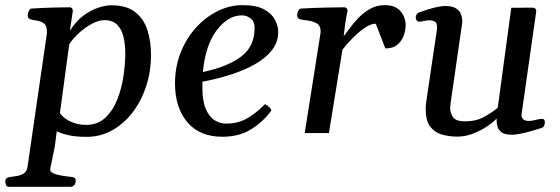

<svg xmlns="http://www.w3.org/2000/svg" viewBox="-61 -515 2167 743"><path d="M-27.3 208Q-35.2 208 -37.8 200.7Q-40.5 193.4 -40.5 188Q-40.5 178.7 -35.6 174.8Q-30.8 170.9 -21 169.9Q-8.8 168.5 5.9 165.8Q20.5 163.1 31.7 155.5Q43 147.9 45.4 131.3L119.6 -379.9Q120.1 -383.3 120.4 -386.5Q120.6 -389.6 120.6 -392.6Q120.6 -416 108.6 -424.6Q96.7 -433.1 81.3 -435.3Q65.9 -437.5 55.2 -440.9Q50.3 -442.9 48.1 -447Q45.9 -451.2 46.4 -460.4Q47.4 -466.3 51.3 -473.9Q55.2 -481.4 61 -481.9Q108.9 -484.9 148.4 -485.8Q188 -486.8 208.5 -486.8Q212.4 -486.8 216.6 -483.9Q220.7 -481 220.7 -472.2L209.5 -395.5Q231 -431.2 259.5 -452.9Q288.1 -474.6 317.4 -484.6Q346.7 -494.6 369.6 -494.6Q428.7 -494.6 462.2 -468.3Q495.6 -441.9 509.5 -398.2Q523.4 -354.5 523.4 -301.8Q523.4 -240.2 505.4 -183.6Q487.3 -127 453.9 -82.3Q420.4 -37.6 374.5 -11.5Q328.6 14.6 273.4 14.6Q235.4 14.6 207.3 8.8Q179.2 2.9 158.7 -6.8L150.9 52.7L133.3 138.7Q131.8 149.4 145.3 155.5Q158.7 161.6 178.7 164.8Q198.7 168 217.8 169.9Q231.9 171.4 231.9 183.1Q231.9 196.8 225.3 202.4Q218.8 208 211.9 208ZM272 -31.7Q317.4 -31.7 346.9 -59.8Q376.5 -87.9 393.3 -131.1Q410.2 -174.3 417 -221.9Q423.8 -269.5 423.8 -308.1Q423.8 -341.3 417.2 -370.8Q410.6 -400.4 393.1 -418.7Q375.5 -437 342.3 -437Q321.3 -437 295.4 -423.3Q269.5 -409.7 245.8 -388.4Q222.2 -367.2 207 -343.8L170.9 -77.6Q185.5 -56.2 213.1 -43.9Q240.7 -31.7 272 -31.7Z M1015.6 -390.6Q1015.6 -352.1 991.5 -321Q967.3 -290 925.8 -266.6Q884.3 -243.2 831.8 -226.3Q779.3 -209.5 722.2 -198.7Q722.2 -193.4 722.2 -187.5Q722.2 -181.6 722.2 -175.8Q722.2 -125 734.9 -94.5Q747.6 -64 768.6 -50.3Q789.6 -36.6 813.5 -36.6Q856.9 -36.6 890.1 -54.2Q923.3 -71.8 957.5 -105Q960 -107.9 962.4 -110.1Q964.8 -112.3 968.3 -109.9Q973.6 -106.9 978.3 -102.8Q982.9 -98.6 986.3 -93.8Q987.3 -92.3 988 -91.3Q988.8 -90.3 988.8 -89.4Q988.8 -86.9 986.8 -84.7Q984.9 -82.5 983.9 -80.1Q951.2 -38.6 906.5 -12.2Q861.8 14.2 799.3 14.2Q710.9 14.2 663.6 -42.5Q616.2 -99.1 616.2 -191.9Q616.2 -256.3 638.2 -311.8Q660.2 -367.2 697.5 -408.2Q734.9 -449.2 781.5 -472.2Q828.1 -495.1 877.4 -495.1Q931.2 -495.1 961.2 -478.5Q991.2 -461.9 1003.4 -437.7Q1015.6 -413.6 1015.6 -390.6ZM875 -455.6Q821.3 -455.6 777.6 -397.9Q733.9 -340.3 724.1 -236.3Q821.3 -256.8 873.3 -296.9Q925.3 -336.9 924.3 -409.2Q923.8 -432.1 908.7 -443.8Q893.6 -455.6 875 -455.6Z M1269 -374.5Q1277.3 -384.8 1291.3 -404.3Q1305.2 -423.8 1325.2 -444.8Q1345.2 -465.8 1370.8 -480.5Q1396.5 -495.1 1428.2 -495.1Q1468.8 -495.1 1488.8 -471.7Q1508.8 -448.2 1508.8 -417.5Q1508.8 -398.9 1501.5 -377.9Q1494.1 -356.9 1477.1 -342.3Q1460 -327.6 1430.2 -327.6L1393.1 -423.3Q1373.5 -423.3 1349.4 -406.5Q1325.2 -389.6 1302.2 -366.2Q1279.3 -342.8 1264.2 -322.8L1211.9 0H1118.2L1178.2 -379.9Q1179.7 -388.2 1179.7 -394Q1179.7 -416.5 1163.8 -425Q1147.9 -433.6 1128.4 -435.8Q1108.9 -438 1098.1 -440.9Q1088.9 -445.3 1088.9 -455.6Q1088.9 -465.3 1093.5 -473.4Q1098.1 -481.4 1104 -481.9Q1158.2 -484.9 1204.6 -485.8Q1251 -486.8 1271.5 -486.8Q1275.4 -486.8 1279.5 -483.9Q1283.7 -481 1283.7 -472.2Q1283.7 -472.2 1279.1 -449.2Q1274.4 -426.3 1269 -374.5Z M1709.5 13.7Q1678.2 13.7 1649.9 5.9Q1621.6 -2 1604 -24.7Q1586.4 -47.4 1586.4 -92.3Q1586.4 -108.4 1589.4 -127.9L1629.9 -401.4Q1630.4 -404.8 1630.4 -410.2Q1630.4 -426.3 1621.8 -431.4Q1613.3 -436.5 1601.6 -436.5Q1591.3 -436.5 1580.1 -433.8Q1568.8 -431.2 1562 -431.2Q1550.3 -431.2 1547.9 -445.3Q1546.9 -450.7 1550.5 -457.8Q1554.2 -464.8 1562 -467.3Q1628.4 -491.7 1662.6 -491.7Q1690.9 -491.7 1704.8 -481.9Q1718.8 -472.2 1723.4 -458.7Q1728 -445.3 1728 -434.1Q1728 -426.3 1727.1 -421.1Q1726.1 -416 1726.1 -416L1683.1 -118.7Q1682.6 -113.3 1681.9 -107.7Q1681.2 -102.1 1681.2 -96.7Q1681.2 -75.7 1692.9 -60.5Q1704.6 -45.4 1738.8 -45.4Q1781.2 -45.4 1812.5 -62.7Q1843.8 -80.1 1865.2 -98.1L1917.5 -484.9L1998 -485.4Q2014.2 -485.4 2014.2 -471.7L1957.5 -73.7Q1955.6 -62 1962.6 -54.4Q1969.7 -46.9 1986.3 -46.9Q1996.6 -46.9 2012.2 -51Q2027.8 -55.2 2035.2 -55.2Q2039.6 -55.2 2043.5 -53.2Q2047.4 -51.3 2047.4 -40.5Q2047.4 -34.7 2044.7 -28.6Q2042 -22.5 2035.2 -20Q2001.5 -8.8 1970 -1.2Q1938.5 6.3 1920.4 6.3Q1892.1 6.3 1879.6 -3.2Q1867.2 -12.7 1864 -25.9Q1860.8 -39.1 1860.8 -49.8Q1860.8 -51.3 1860.8 -53Q1860.8 -54.7 1860.8 -56.2Q1846.7 -41 1822 -24.7Q1797.4 -8.3 1767.8 2.7Q1738.3 13.7 1709.5 13.7Z"/></svg>

Font: Gelasio
Style: Italic
Weight: 400
Italic angle: -8.5°
Designer: Eben Sorkin
Foundry: Eben Sorkin
Version: Version 1.008